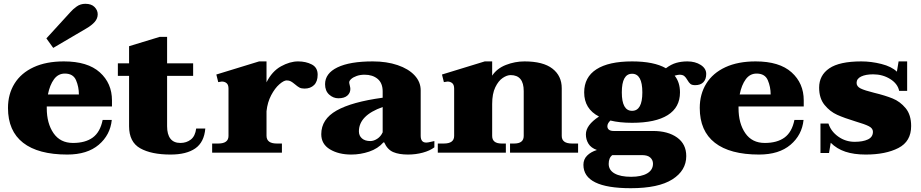

<svg xmlns="http://www.w3.org/2000/svg" viewBox="-20 -803 4845 1010"><path d="M260 -551 224 -601 351 -740Q363 -754 383 -768.5Q403 -783 429 -783Q461 -783 477.5 -766Q494 -749 494 -728Q494 -706 478.5 -688Q463 -670 432 -652ZM226 -243V-234Q226 -154 261.5 -102.5Q297 -51 364 -51Q429 -51 468 -79.5Q507 -108 520 -172H568Q560 -93 499.5 -41.5Q439 10 334 10Q181 10 101.5 -52Q22 -114 22 -235Q22 -308 56.5 -363.5Q91 -419 157 -449.5Q223 -480 316 -480Q441 -480 505 -422.5Q569 -365 569 -275V-243ZM232 -306H395Q395 -346 380 -381Q365 -416 321 -416Q286 -416 264 -386Q242 -356 232 -306Z M1060 -127Q1054 -55 1007.5 -22.5Q961 10 877 10Q776 10 717.5 -23Q659 -56 659 -139V-404H600V-470H659V-560L820 -609H859V-470H996V-404H859V-139Q859 -96 876.5 -73.5Q894 -51 929 -51Q961 -51 984 -69Q1007 -87 1012 -127Z M1651 -410Q1651 -374 1632 -355.5Q1613 -337 1582 -337Q1565 -337 1555 -342.5Q1545 -348 1531 -360Q1519 -370 1510 -375Q1501 -380 1488 -380Q1473 -380 1449.5 -359.5Q1426 -339 1406.5 -302Q1387 -265 1382 -218V-89Q1382 -48 1436 -48H1463V0H1096V-48H1128Q1182 -48 1182 -88V-337Q1182 -357 1172 -365.5Q1162 -374 1147 -374Q1142 -374 1128 -371L1118 -411L1343 -480H1382V-370Q1411 -428 1458 -454Q1505 -480 1548 -480Q1589 -480 1620 -464Q1651 -448 1651 -410Z M1670 -97Q1670 -176 1750.5 -221.5Q1831 -267 1993 -289V-322Q1993 -366 1966.5 -388Q1940 -410 1898 -410Q1875 -410 1856.5 -403.5Q1838 -397 1827.5 -387.5Q1817 -378 1817 -370Q1817 -365 1820 -353.5Q1823 -342 1823 -335Q1823 -314 1807 -300Q1791 -286 1760 -286Q1733 -286 1711.5 -305.5Q1690 -325 1690 -360Q1690 -417 1755 -448.5Q1820 -480 1941 -480Q2014 -480 2071.5 -460.5Q2129 -441 2161 -406.5Q2193 -372 2193 -328V-89Q2193 -53 2222 -53Q2231 -53 2244.5 -56.5Q2258 -60 2265 -61V-28Q2241 -10 2204 0Q2167 10 2126 10Q2079 10 2048.5 -3Q2018 -16 2001 -54H1997Q1968 -21 1922 -5.5Q1876 10 1828 10Q1761 10 1715.5 -17.5Q1670 -45 1670 -97ZM1993 -107V-240Q1868 -196 1868 -112Q1868 -89 1884 -75Q1900 -61 1928 -61Q1946 -61 1964.5 -73Q1983 -85 1993 -107Z M3021 -48V0H2663V-48H2685Q2735 -48 2735 -88V-324Q2735 -408 2666 -408Q2647 -408 2624.5 -393Q2602 -378 2585.5 -344Q2569 -310 2569 -256V-88Q2569 -48 2619 -48H2641V0H2283V-48H2315Q2369 -48 2369 -88V-337Q2369 -357 2359 -365.5Q2349 -374 2334 -374Q2329 -374 2315 -371L2305 -411L2530 -480H2569V-405Q2594 -443 2641.5 -461.5Q2689 -480 2739 -480Q2837 -480 2886 -442Q2935 -404 2935 -339V-88Q2935 -48 2989 -48Z M3695 -414Q3695 -386 3680 -370.5Q3665 -355 3637 -355Q3620 -355 3612 -361.5Q3604 -368 3596 -382Q3588 -396 3579.5 -403Q3571 -410 3554 -410Q3547 -410 3529 -405Q3557 -370 3557 -317Q3557 -238 3492.5 -197.5Q3428 -157 3305 -157Q3239 -157 3191 -169Q3175 -154 3175 -139Q3175 -127 3183.5 -120.5Q3192 -114 3208 -114H3415Q3494 -114 3542 -79.5Q3590 -45 3590 18Q3590 94 3517 140.5Q3444 187 3298 187Q3049 187 3049 64Q3049 35 3068.5 15.5Q3088 -4 3120 -14Q3089 -25 3075.5 -47Q3062 -69 3062 -96Q3062 -145 3131 -190Q3053 -230 3053 -317Q3053 -397 3117.5 -438.5Q3182 -480 3305 -480Q3420 -480 3483 -444Q3511 -465 3538 -472.5Q3565 -480 3596 -480Q3637 -480 3666 -461.5Q3695 -443 3695 -414ZM3359 -317Q3359 -415 3305 -415Q3251 -415 3251 -317Q3251 -220 3305 -220Q3359 -220 3359 -317ZM3182 59Q3182 92 3213 109.5Q3244 127 3300 127Q3354 127 3384.5 109Q3415 91 3415 58Q3415 39 3401 26Q3387 13 3358 13H3201Q3182 27 3182 59Z M3865 -243V-234Q3865 -154 3900.5 -102.5Q3936 -51 4003 -51Q4068 -51 4107 -79.5Q4146 -108 4159 -172H4207Q4199 -93 4138.5 -41.5Q4078 10 3973 10Q3820 10 3740.5 -52Q3661 -114 3661 -235Q3661 -308 3695.5 -363.5Q3730 -419 3796 -449.5Q3862 -480 3955 -480Q4080 -480 4144 -422.5Q4208 -365 4208 -275V-243ZM3871 -306H4034Q4034 -346 4019 -381Q4004 -416 3960 -416Q3925 -416 3903 -386Q3881 -356 3871 -306Z M4350 -52 4341 2H4296V-153H4338Q4351 -112 4389.5 -84.5Q4428 -57 4476 -57Q4519 -57 4545.5 -69.5Q4572 -82 4572 -110Q4572 -128 4550.5 -139Q4529 -150 4481 -164Q4422 -182 4384 -199Q4346 -216 4317.5 -251Q4289 -286 4289 -342Q4289 -407 4342.5 -443.5Q4396 -480 4511 -480Q4563 -480 4616.5 -466.5Q4670 -453 4698 -426L4707 -480H4752V-325H4710Q4702 -363 4662.5 -387.5Q4623 -412 4573 -412Q4534 -412 4510 -400.5Q4486 -389 4486 -367Q4486 -348 4507.5 -337.5Q4529 -327 4578 -315Q4636 -301 4675.5 -285Q4715 -269 4744 -234Q4773 -199 4773 -140Q4773 -59 4706 -24.5Q4639 10 4534 10Q4472 10 4427 -5Q4382 -20 4350 -52Z"/></svg>

Font: Taviraj Black
Style: Regular
Weight: 900
Designer: Katatrad Team
Foundry: CadsonDemak
Version: Version 1.030